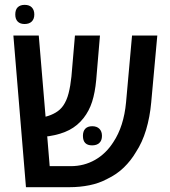

<svg xmlns="http://www.w3.org/2000/svg" viewBox="-20 -778 708 798"><path d="M87.9 0 35.6 -630.4H141.1L169.4 -293Q192.4 -298.8 211.4 -310.1Q230.5 -321.3 242.7 -338.9Q257.3 -359.9 265.1 -390.4Q272.9 -420.9 276.9 -460L291.5 -630.4H395.5L379.9 -445.8Q375 -393.1 362.8 -355Q350.6 -316.9 327.1 -287.1Q302.7 -255.9 268.1 -237.8Q233.4 -219.7 183.1 -211.9Q181.6 -211.9 179.7 -211.7Q177.7 -211.4 176.3 -211.4L186.5 -87.4H273.9Q329.1 -87.4 374.8 -113.3Q420.4 -139.2 451.2 -187.5Q494.6 -252.9 503.9 -352.5L528.8 -630.4H633.8L608.4 -351.6Q603 -291.5 587.2 -238.5Q571.3 -185.5 544.4 -145Q524.4 -110.8 494.9 -82Q465.3 -53.2 425.3 -34.2Q391.6 -16.1 351.8 -8.1Q312 0 268.6 0ZM362.8 -173.8Q324.7 -173.8 324.7 -213.4Q324.7 -232.9 334.7 -243.2Q344.7 -253.4 363.3 -253.4Q382.3 -253.4 393.1 -242.7Q403.8 -231.9 403.8 -213.4Q403.8 -194.3 393.1 -184.1Q382.3 -173.8 362.8 -173.8ZM82 -678.2Q63.5 -678.2 53.5 -688.5Q43.5 -698.7 43.5 -717.8Q43.5 -737.8 53.7 -747.8Q64 -757.8 82.5 -757.8Q102.1 -757.8 112.3 -747.1Q122.6 -736.3 122.6 -717.8Q122.6 -699.2 112.1 -688.7Q101.6 -678.2 82 -678.2Z"/></svg>

Font: Open Sans SemiCondensed SemiBold
Style: Regular
Weight: 600
Width: 4
Designer: Monotype Design Team
Foundry: Monotype Imaging Inc.
Version: Version 3.000